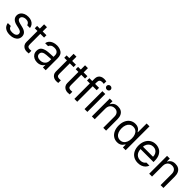

<svg xmlns="http://www.w3.org/2000/svg" viewBox="418 -2377 4027 4027"><g transform="rotate(45 2431.0 -363.5)"><path d="M254.9 -465.8Q222.7 -465.8 197 -455.3Q171.4 -444.8 157 -426.5Q142.6 -408.2 142.6 -385.7Q142.6 -359.4 164.8 -340.8Q187 -322.3 233.4 -311.5L312.5 -292Q383.8 -274.9 418.9 -239.5Q454.1 -204.1 454.1 -148.4Q454.1 -102.1 429.4 -66.2Q404.8 -30.3 357.9 -9.8Q311 10.7 246.1 10.7Q156.7 10.7 104.5 -27.6Q52.2 -65.9 42 -138.7H129.9Q137.2 -100.1 165.5 -81.3Q193.8 -62.5 244.1 -62.5Q300.8 -62.5 334 -84.5Q367.2 -106.4 367.2 -143.6Q367.2 -171.9 346.2 -190.7Q325.2 -209.5 280.3 -219.7L200.2 -238.3Q130.9 -254.4 94.7 -291Q58.6 -327.6 58.6 -380.9Q58.6 -425.8 83.3 -461.4Q107.9 -497.1 152.6 -517.1Q197.3 -537.1 254.9 -537.1Q308.6 -537.1 349.6 -519Q390.6 -501 414.8 -468.3Q439 -435.5 444.3 -392.6H362.3Q353 -427.2 326.4 -446.5Q299.8 -465.8 254.9 -465.8Z M794.9 -460H683.6V-152.3Q683.6 -105.5 702.1 -89.4Q720.7 -73.2 752.9 -73.2Q777.3 -73.2 802.7 -75.2V2.9Q777.3 6.8 744.1 6.8Q707 6.8 673.8 -8.5Q640.6 -23.9 619.6 -55.2Q598.6 -86.4 598.6 -130.9V-460H518.6V-530.3H598.6V-657.2H683.6V-530.3H794.9Z M1077.1 -306.6Q1110.4 -309.1 1151.6 -311.3Q1192.9 -313.5 1220.7 -314.5V-357.4Q1220.7 -408.7 1190.2 -436.3Q1159.7 -463.9 1100.6 -463.9Q1052.2 -463.9 1021.5 -444.1Q990.7 -424.3 981.4 -392.6H893.6Q898.9 -435.1 926.8 -467.8Q954.6 -500.5 1000.7 -518.8Q1046.9 -537.1 1104.5 -537.1Q1180.7 -537.1 1242.2 -498.3Q1303.7 -459.5 1303.7 -349.6V0H1220.7V-72.3H1216.8Q1207 -51.8 1186.8 -32.5Q1166.5 -13.2 1134 -0.2Q1101.6 12.7 1058.6 12.7Q1007.8 12.7 966.8 -6.8Q925.8 -26.4 901.9 -63.2Q877.9 -100.1 877.9 -150.4Q877.9 -232.9 934.3 -266.6Q990.7 -300.3 1077.1 -306.6ZM1073.2 -62.5Q1118.7 -62.5 1152.1 -80.6Q1185.5 -98.6 1203.1 -128.4Q1220.7 -158.2 1220.7 -192.4V-245.6L1086.9 -236.3Q1027.3 -232.4 994.6 -210.4Q961.9 -188.5 961.9 -146.5Q961.9 -106 992.4 -84.2Q1022.9 -62.5 1073.2 -62.5Z M1669.9 -460H1558.6V-152.3Q1558.6 -105.5 1577.1 -89.4Q1595.7 -73.2 1627.9 -73.2Q1652.3 -73.2 1677.7 -75.2V2.9Q1652.3 6.8 1619.1 6.8Q1582 6.8 1548.8 -8.5Q1515.6 -23.9 1494.6 -55.2Q1473.6 -86.4 1473.6 -130.9V-460H1393.6V-530.3H1473.6V-657.2H1558.6V-530.3H1669.9Z M2009.8 -460H1898.4V-152.3Q1898.4 -105.5 1917 -89.4Q1935.5 -73.2 1967.8 -73.2Q1992.2 -73.2 2017.6 -75.2V2.9Q1992.2 6.8 1959 6.8Q1921.9 6.8 1888.7 -8.5Q1855.5 -23.9 1834.5 -55.2Q1813.5 -86.4 1813.5 -130.9V-460H1733.4V-530.3H1813.5V-657.2H1898.4V-530.3H2009.8Z M2355.5 -460H2238.3V0H2153.3V-460H2068.4V-530.3H2153.3V-602.5Q2153.3 -645 2171.6 -676Q2189.9 -707 2224.1 -723.6Q2258.3 -740.2 2304.7 -740.2Q2332 -740.2 2367.2 -734.4V-659.2Q2343.8 -663.1 2323.2 -663.1Q2279.3 -663.1 2258.8 -644Q2238.3 -625 2238.3 -584V-530.3H2355.5Z M2455.1 -530.3H2539.1V0H2455.1ZM2438.5 -673.8Q2438.5 -697.3 2455.6 -713.4Q2472.7 -729.5 2497.1 -729.5Q2521.5 -729.5 2539.1 -713.4Q2556.6 -697.3 2556.6 -673.8Q2556.6 -650.4 2539.1 -634.3Q2521.5 -618.2 2497.1 -618.2Q2472.7 -618.2 2455.6 -634.3Q2438.5 -650.4 2438.5 -673.8Z M2756.8 0H2672.9V-530.3H2753.9V-447.3H2760.7Q2780.8 -489.7 2819.1 -513.4Q2857.4 -537.1 2916 -537.1Q2970.7 -537.1 3010.7 -514.9Q3050.8 -492.7 3072.8 -447.8Q3094.7 -402.8 3094.7 -336.9V0H3010.7V-331.1Q3010.7 -392.6 2979 -427.2Q2947.3 -461.9 2890.6 -461.9Q2851.6 -461.9 2821.3 -445.1Q2791 -428.2 2773.9 -395.8Q2756.8 -363.3 2756.8 -318.4Z M3204.1 -263.7Q3204.1 -346.2 3232.9 -408.2Q3261.7 -470.2 3313 -503.7Q3364.3 -537.1 3430.7 -537.1Q3477.5 -537.1 3508.3 -521.7Q3539.1 -506.3 3553.7 -489Q3568.4 -471.7 3584 -446.3H3589.8V-707H3674.8V0H3592.8V-81.1H3584Q3567.4 -55.2 3552.5 -37.6Q3537.6 -20 3506.8 -4.6Q3476.1 10.7 3429.7 10.7Q3363.8 10.7 3312.7 -22.9Q3261.7 -56.6 3232.9 -118.9Q3204.1 -181.2 3204.1 -263.7ZM3592.8 -265.6Q3592.8 -324.7 3575.4 -368.9Q3558.1 -413.1 3523.9 -437.5Q3489.7 -461.9 3441.4 -461.9Q3392.1 -461.9 3357.9 -436.3Q3323.7 -410.6 3306.4 -366.2Q3289.1 -321.8 3289.1 -265.6Q3289.1 -208 3306.4 -162.4Q3323.7 -116.7 3358.2 -90.6Q3392.6 -64.5 3441.4 -64.5Q3488.8 -64.5 3522.9 -89.6Q3557.1 -114.7 3575 -160.4Q3592.8 -206.1 3592.8 -265.6Z M3794.9 -260.7Q3794.9 -341.8 3825 -404.5Q3855 -467.3 3909.4 -502.2Q3963.9 -537.1 4035.2 -537.1Q4095.2 -537.1 4147 -510.5Q4198.7 -483.9 4231.2 -424.6Q4263.7 -365.2 4263.7 -272.5V-237.3H3878.9Q3880.9 -182.1 3901.9 -143.1Q3922.9 -104 3959.2 -83.7Q3995.6 -63.5 4043 -63.5Q4087.9 -63.5 4118.9 -80.3Q4149.9 -97.2 4166 -124H4255.9Q4243.2 -84 4213.6 -53.5Q4184.1 -22.9 4140.4 -6.1Q4096.7 10.7 4043 10.7Q3967.3 10.7 3911.1 -22.9Q3855 -56.6 3825 -118.2Q3794.9 -179.7 3794.9 -260.7ZM4178.7 -308.6Q4178.7 -353 4160.9 -387.9Q4143.1 -422.9 4110.4 -442.9Q4077.6 -462.9 4035.2 -462.9Q3990.7 -462.9 3956.3 -441.9Q3921.9 -420.9 3902.1 -385.5Q3882.3 -350.1 3879.4 -308.6Z M4457 0H4373V-530.3H4454.1V-447.3H4460.9Q4481 -489.7 4519.3 -513.4Q4557.6 -537.1 4616.2 -537.1Q4670.9 -537.1 4710.9 -514.9Q4751 -492.7 4772.9 -447.8Q4794.9 -402.8 4794.9 -336.9V0H4710.9V-331.1Q4710.9 -392.6 4679.2 -427.2Q4647.5 -461.9 4590.8 -461.9Q4551.8 -461.9 4521.5 -445.1Q4491.2 -428.2 4474.1 -395.8Q4457 -363.3 4457 -318.4Z"/></g></svg>

Font: Pretendard
Style: Regular
Weight: 400
Designer: Base glyphs from Inter by Rasmus Andersson; Hangeul glyphs from Noto Sans CJK(Source Han Sans) by Jang Soo-young and Kan
Foundry: Kil Hyung-jin
Version: Version 1.309